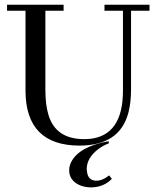

<svg xmlns="http://www.w3.org/2000/svg" viewBox="-20 -606 657 812"><path d="M9.8 -560.5V-585.9H249V-560.5H171.9V-225.6C171.9 -183.3 176.4 -147.5 185.5 -118.2C206.4 -51.1 256.5 -17.6 335.9 -17.6C343.8 -17.6 351.6 -17.9 359.4 -18.6C453.1 -28.3 500 -96.4 500 -222.7V-560.5H421.9V-585.9H612.3V-560.5H534.2V-228.5C534.2 -192.1 530.6 -159.5 523.4 -130.9C499.3 -37.1 430 9.8 315.4 9.8C165 9.1 89.2 -67.4 87.9 -219.7V-560.5ZM387.7 158.2C405.3 158.2 423.2 150.7 441.4 135.7L453.1 150.4C430.3 173.8 401.4 185.9 366.2 186.5C348.6 186.5 332.7 183.6 318.4 177.7C287.8 164.7 272.5 143.2 272.5 113.3C272.5 102.2 275.4 90.8 281.2 79.1C303.4 35.5 356.1 6.2 439.5 -8.8L440.4 0C425.5 5.9 411.5 13.3 398.4 22.5C363.9 47.9 346.7 76.8 346.7 109.4C346.7 112 347 114.9 347.7 118.2C350.3 144.9 363.6 158.2 387.7 158.2Z"/></svg>

Font: Abhaya Libre
Style: Regular
Weight: 400
Designer: Pushpananda Ekanayake, Sol Matas, Pathum Egodawatta
Foundry: Mooniak
Version: Version 1.041; ; ttfautohint (v1.5)